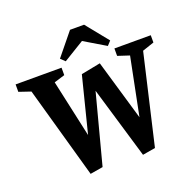

<svg xmlns="http://www.w3.org/2000/svg" viewBox="-148 -941 1097 1092"><g transform="rotate(-20 400.0 -395.0)"><path d="M218 10 62 -545 -9 -569V-614H269V-569L204 -549L295 -133L262 -132L365 -540L482 -563L608 -133L576 -132L659 -546L589 -569V-614H809V-570L738 -546L612 -3L535 10L396 -458L415 -459L295 -3ZM304 -640 278 -665 388 -800H473L582 -665L559 -640L430 -717Z"/></g></svg>

Font: Manuale
Style: Regular
Weight: 400
Designer: Eduardo Tunni / Pablo Cosgaya
Foundry: Eduardo Tunni / Pablo Cosgaya
Version: Version 1.002